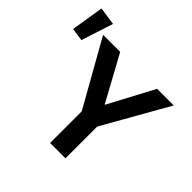

<svg xmlns="http://www.w3.org/2000/svg" viewBox="-218 -990 1176 1176"><g transform="rotate(45 370.0 -402.5)"><path d="M508 0H375V-274L136 -698H284L445 -403H447L604 -698H748L508 -275ZM132 -788 65 -581 -19 -593 15 -805Z"/></g></svg>

Font: IBM Plex Sans SemiBold
Style: Regular
Weight: 600
Designer: Mike Abbink, Paul van der Laan, Pieter van Rosmalen
Foundry: Bold Monday
Version: Version 3.201